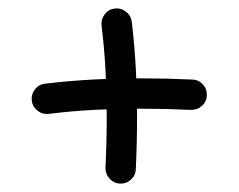

<svg xmlns="http://www.w3.org/2000/svg" viewBox="-20 -453 574 462"><path d="M256.1 -432.5Q241.1 -430.7 231.9 -418.6Q222.7 -406.5 224.4 -391.5Q231.3 -335.3 234 -281.2Q236.8 -227.2 236.8 -172.5Q236.8 -112.1 233.8 -49.6Q233.3 -34.7 243.5 -23.2Q253.8 -11.8 268.7 -11.2Q284.2 -10.7 295.2 -20.9Q306.3 -31.1 306.8 -46.1Q309.8 -109.6 309.8 -172.5Q309.8 -229.2 306.9 -285.5Q304.1 -341.7 297.1 -400.5Q295.3 -415.4 283.2 -424.8Q271.1 -434.3 256.1 -432.5ZM56.5 -210.9Q58.2 -195.9 70.3 -186.6Q82.3 -177.2 97.2 -179Q153.4 -185.9 207.6 -188.7Q261.8 -191.5 316.4 -191.5Q376.7 -191.5 439.1 -188.6Q454.6 -188 465.9 -198.2Q477.2 -208.4 477.7 -223.3Q478.3 -238.8 468.2 -249.9Q458.1 -261 442.7 -261.6Q379.2 -264.5 316.4 -264.5Q259.7 -264.5 203.5 -261.6Q147.3 -258.7 88.3 -251.6Q73.4 -249.9 64 -237.9Q54.7 -225.8 56.5 -210.9Z"/></svg>

Font: Mikhak VF
Style: Regular
Weight: 100
Designer: Amin Abedi
Version: Version 3.001